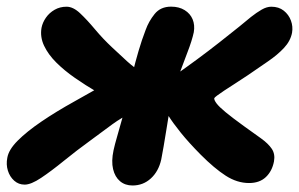

<svg xmlns="http://www.w3.org/2000/svg" viewBox="-30 -544 900 578"><path d="M719.8 7Q683.8 7 649.5 -15.1Q615.2 -37.2 574.2 -78.4Q538 -115 514.2 -144.6Q490.4 -174.2 477.1 -195.5Q463.8 -216.8 458 -227.4Q453.8 -235.2 452.3 -243.7Q450.8 -252.2 453.4 -262Q455.8 -278.4 468.9 -292.6Q482 -306.8 496.8 -317.4Q527.6 -339 562.5 -364.7Q597.4 -390.4 630.7 -416.6Q664 -442.8 690.4 -464Q708.4 -479.4 725.4 -492.8Q742.4 -506.2 757.7 -515Q773 -523.8 786.8 -523.8Q809.2 -523.8 824.2 -511.9Q839.2 -500 845.8 -482.1Q852.4 -464.2 849.2 -445.4Q844.4 -420.6 824.9 -399.7Q805.4 -378.8 776.7 -359.2Q748 -339.6 717 -318.2Q694.6 -303.2 676.1 -291.4Q657.6 -279.6 644.3 -270.8Q631 -262 623.4 -256.2Q615.8 -250.4 615 -248.4Q614.2 -243 621.9 -232.7Q629.6 -222.4 649.5 -206Q669.4 -189.6 704.2 -164.4Q733.8 -143.2 755.7 -127.5Q777.6 -111.8 788.2 -96Q798.8 -80.2 794.8 -58Q789.2 -28.8 770.3 -10.9Q751.4 7 719.8 7ZM44.2 11.8Q26 11.8 12.7 -0.1Q-0.6 -12 -6.3 -30.4Q-12 -48.8 -8 -69Q-4 -93.2 23.3 -120.6Q50.6 -148 94.7 -178Q138.8 -208 195 -239.2Q234.4 -261.4 255.2 -273.1Q276 -284.8 286.2 -290.6Q296.4 -296.4 302.8 -298.8L323 -238Q316.2 -240.8 299.2 -248.2Q282.2 -255.6 256.5 -270.4Q230.8 -285.2 194.8 -310Q164 -331.4 139.6 -355.6Q115.2 -379.8 102.7 -406.3Q90.2 -432.8 95 -460.4Q98.2 -476.4 108.3 -490.9Q118.4 -505.4 134.4 -514.6Q150.4 -523.8 170.4 -523.8Q190.2 -523.8 211.2 -504Q232.2 -484.2 256 -455.7Q279.8 -427.2 307.8 -401Q330.6 -379.4 353 -359.1Q375.4 -338.8 396 -327.2L369.2 -206.2Q336.2 -190.2 308.4 -170Q280.6 -149.8 243.4 -122Q200.6 -91 162.5 -60Q124.4 -29 93.9 -8.6Q63.4 11.8 44.2 11.8ZM368.8 14.4Q346.6 14.4 331.3 1.5Q316 -11.4 310.4 -35Q304.8 -58.6 311.8 -91.6Q315.4 -108.4 322.8 -133.7Q330.2 -159 339.4 -192.5Q348.6 -226 356.6 -267Q361.8 -294 369.6 -325.7Q377.4 -357.4 387.1 -390.6Q396.8 -423.8 408.4 -453.8Q417.6 -479.6 435.4 -501.8Q453.2 -524 485 -524Q509 -524 525.9 -513.5Q542.8 -503 549.9 -485.8Q557 -468.6 553.4 -447Q548 -421.8 534.2 -386.2Q520.4 -350.6 506.3 -312Q492.2 -273.4 485.8 -239Q483 -228 479.2 -204.9Q475.4 -181.8 471.1 -154.9Q466.8 -128 462.6 -103.4Q458.4 -78.8 455.4 -63.8Q447.4 -28.2 424.2 -6.9Q401 14.4 368.8 14.4Z"/></svg>

Font: Shantell Sans Light
Style: Italic
Weight: 300
Italic angle: -11°
Designer: Stephen Nixon, Anya Danilova, Shantell Martin
Foundry: Arrow Type
Version: Version 1.008;[ac192a2d6]